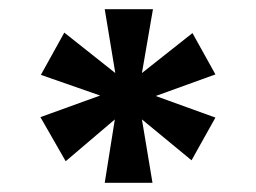

<svg xmlns="http://www.w3.org/2000/svg" viewBox="-20 -758 558 418"><path d="M289 -599 399 -686 449 -596 319 -549 449 -502 397 -409 289 -498 312 -360H208L230 -498L123 -407L68 -503L198 -550L69 -595L120 -687L231 -599L208 -738H313Z"/></svg>

Font: SVN-Poppins SemiBold
Style: Regular
Weight: 600
Designer: Ninad Kale (Devanagari), Jonny Pinhorn (Latin)
Foundry: Indian Type Foundry
Version: Version 3.002 2017